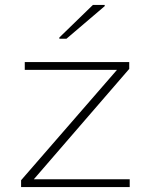

<svg xmlns="http://www.w3.org/2000/svg" viewBox="-20 -763 616 783"><path d="M66 0V-28L457 -478H81V-510H507V-482L118 -32H509V0ZM222 -605V-610L359 -743H407V-738L251 -605Z"/></svg>

Font: Saira Expanded Thin
Style: Regular
Weight: 250
Width: 7
Designer: Hector Gatti with collaboration of the Omnibus-Type team
Foundry: Omnibus-Type
Version: Version 1.101